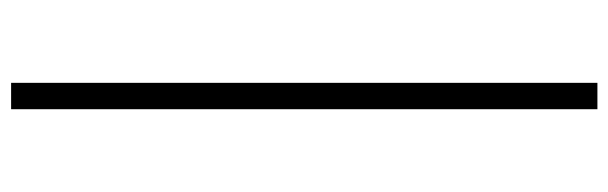

<svg xmlns="http://www.w3.org/2000/svg" viewBox="-406 -450 1127 356"><g transform="rotate(90 158.0 -271.5)"><path d="M133.1 271.9H182V-815.2H133.1Z"/></g></svg>

Font: Source Han Serif CN VF
Style: Regular
Weight: 250
Designer: Ryoko NISHIZUKA 西塚涼子 (kana & ideographs); Frank Grießhammer (Latin, Greek & Cyrillic); Wenlong ZHANG 张文龙 (bopomofo); San
Foundry: Adobe
Version: Version 2.002;hotconv 1.1.0;makeotfexe 2.6.0